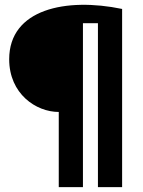

<svg xmlns="http://www.w3.org/2000/svg" viewBox="-20 -627 590 794"><path d="M223 -164V147H323V-531H385V147H485V-590C254 -638 18 -590 18 -382C18 -239 129 -164 223 -164Z"/></svg>

Font: FilmFarsi_V5 Display
Style: Regular
Weight: 400
Designer: Borna Izadpanah
Foundry: Borna Izadpanah
Version: Version 1.000;PS 001.000;hotconv 1.0.88;makeotf.lib2.5.64775